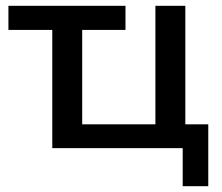

<svg xmlns="http://www.w3.org/2000/svg" viewBox="-20 -510 765 661"><path d="M609 131V0H160V-407H9V-490H412V-407H263V-82H515V-490H618V-82H697V131Z"/></svg>

Font: Nunito Sans 11pt SemiBold
Style: Regular
Weight: 600
Version: Version 3.101;gftools[0.9.27]